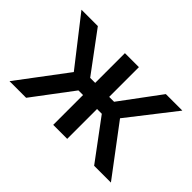

<svg xmlns="http://www.w3.org/2000/svg" viewBox="-97 -767 1004 1004"><g transform="rotate(45 405.0 -265.0)"><path d="M234.4 -271.5 32.2 -530.3H153.3L316.4 -310.5H353.5V-530.3H457V-310.5H493.2L656.2 -530.3H778.3L576.2 -271.5L780.3 0H656.2L492.2 -220.7H457V0H353.5V-220.7H319.3L153.3 0H30.3Z"/></g></svg>

Font: Pretendard Medium
Style: Regular
Weight: 500
Designer: Base glyphs from Inter by Rasmus Andersson; Hangeul glyphs from Noto Sans CJK(Source Han Sans) by Jang Soo-young and Kan
Foundry: Kil Hyung-jin
Version: Version 1.309